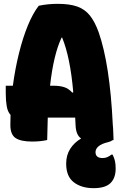

<svg xmlns="http://www.w3.org/2000/svg" viewBox="-20 -730 640 1001"><path d="M226 0Q191 8 148 8Q88 8 61 -10.5Q34 -29 34 -78Q34 -104 35 -131Q20 -147 15 -176.5Q10 -206 10 -243V-283H47Q59 -372 79 -452.5Q99 -533 125 -596.5Q151 -660 182 -700Q229 -710 281 -710Q343 -710 382.5 -696Q422 -682 448 -650Q474 -618 494 -563Q553 -395 568 -80Q570 -61 570.5 -40.5Q571 -20 572 0Q568 1 564 2Q560 7 544 11Q510 19 494 32.5Q478 46 478 63Q478 94 515 94Q529 94 540 89Q551 84 561 76H567Q576 94 579.5 110Q583 126 583 149Q583 198 556 224.5Q529 251 468 251Q405 251 365 220.5Q325 190 325 123Q325 79 346 46Q367 13 403 -8Q376 -26 374 -77Q373 -98 372 -117H229Q227 -62 226 0ZM261 -283Q290 -283 313.5 -276Q337 -269 357 -247L362 -249Q354 -341 339.5 -412Q325 -483 304 -534H301Q259 -445 241 -283Z"/></svg>

Font: Recursive Mn Csl St Blk
Style: Regular
Weight: 900
Monospace: yes
Version: Version 1.079;hotconv 1.0.112;makeotfexe 2.5.65598; ttfautoh